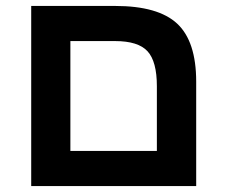

<svg xmlns="http://www.w3.org/2000/svg" viewBox="-20 -626 760 646"><path d="M640.1 -351.1V0H85V-606H367.2Q512.2 -606 576.2 -546.4Q640.1 -486.8 640.1 -351.1ZM367.2 -487.8H216.8V-118.2H507.8V-335.9Q507.8 -419.4 476.3 -453.6Q444.8 -487.8 367.2 -487.8Z"/></svg>

Font: Libra Sans Modern
Style: Bold
Weight: 700
Foundry: Stefan Peev, Context Ltd
Version: Version 1.000